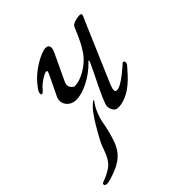

<svg xmlns="http://www.w3.org/2000/svg" viewBox="-235 -539 885 885"><g transform="rotate(-45 208.0 -96.0)"><path d="M-40 226Q-45 226 -50.5 224Q-56 222 -56 216Q-56 212 -53.5 210Q-51 208 -47 207Q-15 196 12.5 177Q40 158 58 106Q66 82 73.5 67.5Q81 53 91 35Q98 23 111.5 -0.5Q125 -24 143.5 -49.5Q162 -75 183 -90H189Q171 -68 159.5 -40Q148 -12 145 6Q135 64 118 112Q101 160 63 186Q46 198 23.5 207Q1 216 -17 221Q-35 226 -40 226ZM242 14Q227 14 218.5 1Q210 -12 210 -28Q210 -33 214 -43.5Q218 -54 224 -69Q234 -92 247.5 -120Q261 -148 274.5 -175Q288 -202 297 -222Q302 -233 300.5 -235.5Q299 -238 294 -232Q260 -196 214 -172Q168 -148 131 -148Q111 -148 95.5 -159Q80 -170 75 -187.5Q70 -205 79 -223L121 -310Q129 -326 130.5 -332.5Q132 -339 124 -339Q119 -339 105 -331.5Q91 -324 76.5 -312.5Q62 -301 53 -289Q49 -284 45 -281.5Q41 -279 39 -279Q33 -279 33 -286Q33 -290 35 -296Q37 -302 45 -313Q70 -347 100.5 -370Q131 -393 158.5 -405.5Q186 -418 200 -418Q215 -418 219.5 -407Q224 -396 213 -373L155 -250Q143 -228 152.5 -213Q162 -198 172 -198Q193 -198 218.5 -209Q244 -220 268 -239Q292 -258 308 -282Q319 -298 332 -323Q345 -348 362 -390Q366 -400 376.5 -405Q387 -410 398.5 -412Q410 -414 417 -414Q433 -414 427 -400Q421 -386 414 -371L292 -86Q276 -47 295 -47Q307 -47 323.5 -56.5Q340 -66 357 -79Q374 -92 386.5 -103Q399 -114 403 -118Q404 -119 404.5 -119Q405 -119 405.5 -119Q406 -119 406 -119Q415 -119 415 -110Q415 -106 413.5 -102Q412 -98 410 -96Q394 -77 378.5 -60.5Q363 -44 346.5 -30Q330 -16 313 -6.5Q296 3 278.5 8.5Q261 14 242 14Z"/></g></svg>

Font: EB Garamond
Style: Italic
Weight: 400
Italic angle: -17.2°
Designer: Georg Duffner and Octavio Pardo
Foundry: Georg Duffner
Version: Version 1.001